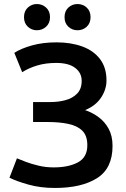

<svg xmlns="http://www.w3.org/2000/svg" viewBox="-20 -918 627 952"><path d="M252 14Q180 14 120 -3Q60 -20 27 -37L64 -133Q80 -126 108 -115.5Q136 -105 171.5 -96.5Q207 -88 246 -88Q320 -88 366.5 -113Q413 -138 413 -198Q413 -246 387.5 -270.5Q362 -295 317.5 -304Q273 -313 218 -313H144V-412H230Q270 -412 305 -421.5Q340 -431 362.5 -454Q385 -477 385 -517Q385 -557 352.5 -581.5Q320 -606 259 -606Q207 -606 165 -593.5Q123 -581 90 -560L51 -656Q85 -678 139 -693Q193 -708 260 -708Q332 -708 388 -687.5Q444 -667 476 -625Q508 -583 508 -519Q508 -475 481.5 -434.5Q455 -394 402 -372Q438 -360 469 -337Q500 -314 519 -279Q538 -244 538 -194Q538 -83 461 -34.5Q384 14 252 14ZM364 -768Q338 -768 319 -785.5Q300 -803 300 -833Q300 -863 319 -880.5Q338 -898 364 -898Q391 -898 410 -880.5Q429 -863 429 -833Q429 -803 410 -785.5Q391 -768 364 -768ZM163 -768Q137 -768 118 -785.5Q99 -803 99 -833Q99 -863 118 -880.5Q137 -898 163 -898Q189 -898 208.5 -880.5Q228 -863 228 -833Q228 -803 208.5 -785.5Q189 -768 163 -768Z"/></svg>

Font: Ubuntu Sans SemiBold
Style: Regular
Weight: 600
Designer: Dalton Maag Ltd
Foundry: Dalton Maag Ltd
Version: Version 1.006; ttfautohint (v1.8.4.7-5d5b)